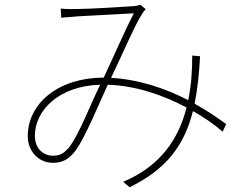

<svg xmlns="http://www.w3.org/2000/svg" viewBox="-20 -745 1040 809"><path d="M933 -222C897 -249 852 -279 800 -308C812 -368 819 -432 823 -508L790 -511C790 -448 786 -385 773 -323C680 -371 569 -410 448 -417C496 -516 546 -635 575 -680C582 -693 587 -699 594 -706L572 -725C563 -722 553 -720 542 -719C505 -716 350 -707 302 -707C282 -707 259 -706 236 -709L238 -670C259 -673 281 -673 304 -676C349 -679 504 -686 544 -689C504 -612 461 -511 417 -418C228 -418 97 -311 97 -171C97 -107 143 -59 203 -59C238 -59 268 -70 299 -111C339 -167 394 -300 434 -388C555 -384 670 -343 766 -292C734 -164 659 -46 499 21L526 44C680 -31 756 -131 793 -277C842 -249 883 -221 918 -190ZM271 -124C247 -96 230 -89 203 -89C164 -89 127 -117 127 -173C127 -279 227 -383 402 -388C359 -300 314 -180 271 -124Z"/></svg>

Font: SSpoqa Han Sans Neo Thin
Style: Regular
Weight: 100
Designer: [Spoqa Han Sans Neo] Dong-huui Kim  Younghwa Kang  Yujin Lee  [Noto Sans] Ryoko NISHIZUKA  (kana & ideographs); Paul D. 
Foundry: Spoqa (http://www.spoqa-han-sans.com)
Version: Version 1.000